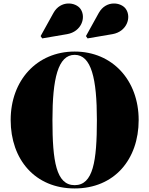

<svg xmlns="http://www.w3.org/2000/svg" viewBox="-20 -1050 839 1080"><path d="M613 -858C692.5 -872 721 -951.5 688 -999.5C661 -1038.5 576 -1050 535.5 -977L463.5 -847L472.5 -834ZM358 -858C437.5 -872 466 -951.5 433 -999.5C406 -1038.5 321 -1050 280.5 -977L208.5 -847L217.5 -834ZM400 10C622.5 10 760 -152.5 760 -375C760 -597.5 613 -760 400 -760C187 -760 40 -597.5 40 -375C40 -152.5 177.5 10 400 10ZM400 -741.5C494 -741.5 525 -607 525 -375C525 -143 504 -8.5 400 -8.5C296 -8.5 275 -143 275 -375C275 -607 306 -741.5 400 -741.5Z"/></svg>

Font: Bodoni* 11pt Fatface
Style: Regular
Weight: 900
Version: Version 2.3